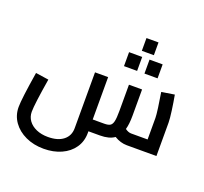

<svg xmlns="http://www.w3.org/2000/svg" viewBox="-174 -1045 1595 1499"><g transform="rotate(20 623.5 -295.5)"><path d="M1182 -277V0H936Q883 0 832 -31Q789 0 712 0H617V14Q617 84 580.5 137Q544 190 479.5 219Q415 248 334 248Q251 248 184 217Q117 186 78.5 131.5Q40 77 40 8Q40 -59 77 -288L185 -272Q149 -54 149 8Q149 49 172 81Q195 113 237 131.5Q279 150 334 150Q416 150 462 113.5Q508 77 508 14V-450H617V-98H712Q745 -98 761 -107.5Q777 -117 783.5 -145Q790 -173 790 -232V-450H899V-232Q899 -162 886 -117Q913 -98 936 -98H1073V-277Q1073 -299 1065 -358.5Q1057 -418 1046 -483L1153 -500Q1164 -440 1173 -374Q1182 -308 1182 -277ZM794 -839H894V-733H794ZM704 -689H813V-573H704ZM874 -689H983V-573H874Z"/></g></svg>

Font: Cairo SemiBold
Style: Regular
Weight: 600
Designer: Mohamed Gaber, Accademia di Belle Arti di Urbino and others
Foundry: Kief Type Foundry, Accademia di Belle Arti di Urbino and others
Version: Version 3.011